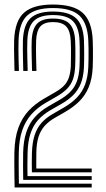

<svg xmlns="http://www.w3.org/2000/svg" viewBox="-20 -828 466 848"><path d="M120.8 -67Q120.2 -88 120.4 -108Q120.5 -128 121 -152.5Q122.5 -199.5 133.1 -231.5Q143.8 -263.5 163.5 -285.5Q183.2 -307.5 211.5 -323.8L260.8 -352.2Q296.8 -373 320.1 -397.6Q343.5 -422.2 355.8 -454.8Q368 -487.2 370 -531.2Q370.8 -545.8 371 -567.2Q371.2 -588.8 371.1 -611.1Q371 -633.5 370 -650.2Q366.5 -725 331.1 -758.8Q295.8 -792.5 213.8 -792.5Q136.8 -792.5 100.9 -760.1Q65 -727.8 62 -650.8Q61.2 -632 61.4 -610.9Q61.5 -589.8 62.1 -565.9Q62.8 -542 63.5 -514.8H44Q43.5 -541.5 42.9 -565.1Q42.2 -588.8 42.1 -610.2Q42 -631.8 42.5 -651.5Q46 -736.8 86.6 -772.4Q127.2 -808 213.8 -808Q304.2 -808 345 -771.5Q385.8 -735 389.5 -651Q390.2 -633.5 390.5 -610.5Q390.8 -587.5 390.4 -566Q390 -544.5 389.5 -530.5Q387 -478.5 371.5 -442.1Q356 -405.8 330 -380.2Q304 -354.8 270.2 -335.2L221 -306.8Q194.5 -291.5 176.8 -271.5Q159 -251.5 149.9 -222.8Q140.8 -194 140.5 -152Q140.2 -132 140.2 -117.6Q140.2 -103.2 140.2 -94.9Q140.2 -86.5 140.2 -83.8H385V-67ZM44.5 0Q44 -32.5 43.6 -60.6Q43.2 -88.8 43.2 -112.2Q43.2 -135.8 43.5 -154.5Q44.8 -217.8 60.8 -262.4Q76.8 -307 105.6 -338.1Q134.5 -369.2 174 -392L223 -420.2Q247 -434 261.6 -448.6Q276.2 -463.2 283.6 -483.8Q291 -504.2 292.8 -535.2Q293 -544.5 293.2 -558.2Q293.5 -572 293.5 -588Q293.5 -604 293.4 -619.5Q293.2 -635 292.5 -647.5Q290.5 -691.5 272.5 -711Q254.5 -730.5 213.8 -730.5Q176 -730.5 158.6 -711.5Q141.2 -692.5 139.5 -648.2Q139 -628.5 139 -608.9Q139 -589.2 139.6 -566.6Q140.2 -544 141 -514.8H121.5Q120.5 -556.2 119.8 -587.4Q119 -618.5 120 -648.5Q122.2 -700.5 143.8 -723.2Q165.2 -746 213.8 -746Q266.2 -746 287.9 -722.2Q309.5 -698.5 311.8 -648Q312.5 -635.5 312.8 -620Q313 -604.5 313 -588.5Q313 -572.5 312.8 -558Q312.5 -543.5 311.8 -532.8Q310.2 -500.5 302.1 -477.5Q294 -454.5 277.1 -436.9Q260.2 -419.2 232.8 -403.2L183.5 -374.8Q145.5 -353 119 -323.4Q92.5 -293.8 78.2 -252.4Q64 -211 63 -154Q62.5 -135.2 62.5 -113.1Q62.5 -91 62.8 -66.6Q63 -42.2 63.5 -16.8H385V0ZM82.5 -33.5Q81.8 -60.8 81.8 -91.9Q81.8 -123 82.2 -153.5Q83.5 -206.8 96.5 -245.1Q109.5 -283.5 133.9 -310.6Q158.2 -337.8 192.8 -357.8L242 -386.2Q270.5 -402.5 289.6 -421.6Q308.8 -440.8 319 -467.4Q329.2 -494 331.2 -532.2Q331.8 -543.2 332 -558Q332.2 -572.8 332.2 -589Q332.2 -605.2 332.1 -620.8Q332 -636.2 331.2 -648.8Q328.8 -707 302.6 -734.2Q276.5 -761.5 213.8 -761.5Q155.8 -761.5 129.4 -735.5Q103 -709.5 100.8 -649.2Q100 -629.8 100.1 -609Q100.2 -588.2 100.9 -565Q101.5 -541.8 102.2 -514.8H82.8Q82.2 -541.8 81.6 -565.2Q81 -588.8 80.9 -609.8Q80.8 -630.8 81.2 -650Q84 -719 115.2 -748Q146.5 -777 213.8 -777Q285.2 -777 316.5 -746.9Q347.8 -716.8 350.8 -649.5Q351.2 -636 351.5 -620.1Q351.8 -604.2 351.8 -588.1Q351.8 -572 351.5 -557.5Q351.2 -543 350.8 -532Q348.8 -489 336.9 -459.2Q325 -429.5 303.6 -408.1Q282.2 -386.8 251.5 -369.2L202.2 -341Q170.2 -322.5 148.2 -297.9Q126.2 -273.2 114.6 -238.1Q103 -203 101.8 -153Q101 -123.2 101 -97.4Q101 -71.5 101.5 -50.2H385V-33.5Z"/></svg>

Font: Big Shoulders Inline Text Thin SemiBold
Style: Regular
Weight: 600
Version: Version 2.002